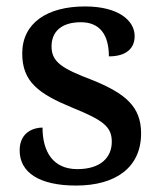

<svg xmlns="http://www.w3.org/2000/svg" viewBox="-20 -566 501 596"><path d="M216 10C339 10 418 -46 418 -152C418 -236 368 -276 268 -317C173 -353 140 -373 140 -422C140 -467 170 -497 231 -497C290 -497 318 -458 318 -391C371 -391 398 -415 398 -454C398 -502 348 -546 244 -546C127 -546 49 -495 49 -400C49 -312 100 -275 204 -232C300 -193 327 -173 327 -126C327 -76 291 -41 220 -41C144 -41 112 -96 112 -170C85 -170 41 -156 41 -99C41 -30 103 10 216 10Z"/></svg>

Font: Noto Serif Medium
Style: Regular
Weight: 500
Designer: Monotype Design Team
Foundry: Monotype Imaging Inc.
Version: Version 2.013